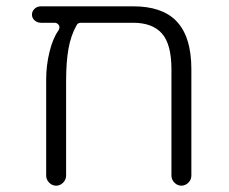

<svg xmlns="http://www.w3.org/2000/svg" viewBox="-20 -596 723 607"><path d="M401 -576Q491 -576 536 -531Q585 -482 585 -377V-41Q585 -28 575.5 -18.5Q566 -9 553.5 -9Q541 -9 531.5 -18.5Q522 -28 522 -41V-377Q522 -456 492 -490Q462 -524 401 -524H235Q226 -524 222 -516Q204 -484 196.5 -442Q189 -400 189 -340V-41Q189 -28 179.5 -18.5Q170 -9 157.5 -9Q145 -9 135.5 -18.5Q126 -28 126 -41V-345Q126 -389 136.5 -432Q147 -475 165 -500Q168 -505 168 -510Q168 -515 163.5 -519.5Q159 -524 153 -524H110Q98 -524 89.5 -531.5Q81 -539 81 -550Q81 -560 89 -568Q97 -576 110 -576Z"/></svg>

Font: Kurewa Gothic CJK TC Regular
Style: Regular
Weight: 400
Designer: Max Yao
Foundry: Max-Everyday
Version: Version 1.071; ttfautohint (v1.8.3)